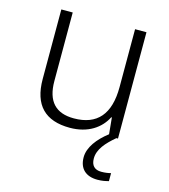

<svg xmlns="http://www.w3.org/2000/svg" viewBox="-111 -621 819 928"><g transform="rotate(15 298.0 -157.0)"><path d="M419 123C419 77 453 39 499 0H507V-532H450V-242C450 -107 392 -39 275 -39C185 -39 138 -87 138 -189V-532H81V-184C81 -53 145 10 268 10C359 10 420 -33 449 -91H452L460 -9C408 31 370 80 370 130C370 187 404 218 462 218C486 218 503 214 518 210V170C507 173 491 176 470 176C437 176 419 158 419 123Z"/></g></svg>

Font: Noto Sans Myanmar UI Light
Style: Regular
Weight: 300
Designer: Monotype Design Team
Foundry: Monotype Imaging Inc.
Version: Version 2.103